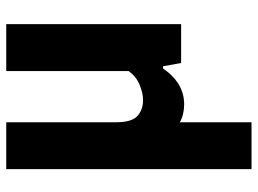

<svg xmlns="http://www.w3.org/2000/svg" viewBox="-123 -463 806 600"><g transform="rotate(-90 280.0 -163.0)"><path d="M51.5 220V-546.5H198V-202Q198 -155 217.2 -137Q236.5 -119 267 -119Q289.5 -119 315.2 -129.8Q341 -140.5 358 -164V-546.5H504.5V0H383L373 -56.5H366Q320.5 9.5 254 9.5Q222 9.5 198 -4V220Z"/></g></svg>

Font: Encode Sans Semi Condensed
Style: Bold
Weight: 700
Width: 4
Designer: Multiple Designers
Foundry: Impallari Type
Version: Version 3.000; ttfautohint (v1.8.3) -l 8 -r 50 -G 200 -x 14 